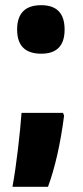

<svg xmlns="http://www.w3.org/2000/svg" viewBox="-20 -581 321 740"><path d="M139 -374Q229 -374 229 -467Q229 -561 139 -561Q46 -561 46 -467Q46 -374 139 -374ZM63 -146Q59 -89 49 -4.5Q39 80 28 139H165Q206 27 227 -135L223 -146Z"/></svg>

Font: Noto Sans Display Condensed Black
Style: Regular
Weight: 900
Width: 3
Designer: Monotype Design team
Foundry: Monotype Imaging Inc.
Version: 1.000